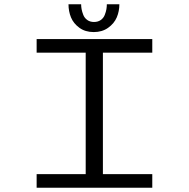

<svg xmlns="http://www.w3.org/2000/svg" viewBox="-20 -884 890 904"><path d="M542 -864Q542 -831 529.8 -802.2Q517.5 -773.5 489.2 -753.2Q461 -733 421.5 -733Q381.5 -733 353.8 -753.2Q326 -773.5 314.2 -802.2Q302.5 -831 302.5 -864H362Q362 -852.5 364.2 -840.5Q366.5 -828.5 372.2 -813.8Q378 -799 391 -789.8Q404 -780.5 422.5 -780.5Q441.5 -780.5 454.5 -789.8Q467.5 -799 473.2 -813.8Q479 -828.5 481 -840.5Q483 -852.5 483 -864ZM697 -636H464.5V-64H697V0H152.5V-64H383.5V-636H152.5V-700H697Z"/></svg>

Font: League Mono Wide Light
Style: Regular
Weight: 300
Width: 8
Designer: Tyler Finck
Foundry: The League of Moveable Type / Tyler Finck
Version: Version 2.210